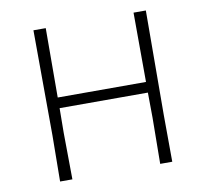

<svg xmlns="http://www.w3.org/2000/svg" viewBox="-73 -719 857 799"><g transform="rotate(-10 355.5 -319.5)"><path d="M170 -639 169 -346H542L541 -639H593L591 -197L592 0H541L543 -194L542 -301H169L168 -197L170 0H118L120 -194L118 -639Z"/></g></svg>

Font: Alegreya Sans SC Light
Style: Regular
Weight: 300
Designer: Juan Pablo del Peral
Foundry: Huerta Tipografica
Version: Version 2.007